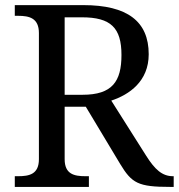

<svg xmlns="http://www.w3.org/2000/svg" viewBox="-20 -734 702 754"><path d="M417 -338.9C487.8 -362.3 564 -414.6 564 -521C564 -649.9 480.5 -713.9 307.1 -713.9H38.1V-671.9H50.8C95.2 -671.9 132.8 -663.1 132.8 -604V-108.9C132.8 -49.8 95.2 -42 50.8 -42H38.1V0H329.1V-42H315.9C271.5 -42 233.9 -49.8 233.9 -108.9V-314.9H316.9L452.1 -89.8C497.6 -14.6 522.5 0 647.9 0H662.1V-42H659.2C616.7 -42 587.9 -68.8 554.2 -122.1ZM233.9 -666H301.8C415 -666 457 -625 457 -518.1C457 -414.1 420.9 -361.8 304.2 -361.8H233.9Z"/></svg>

Font: Gandom
Style: Regular
Weight: 400
Foundry: DejaVu fonts team - Redesigned by Saber Rastikerdar - Based on Samim Font
Version: Version 0.8